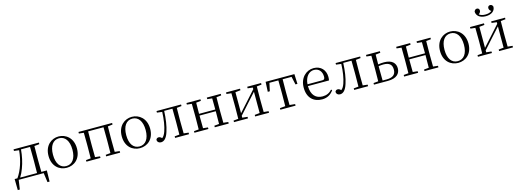

<svg xmlns="http://www.w3.org/2000/svg" viewBox="1 -1907 8649 3196"><g transform="rotate(-15 4326.0 -309.0)"><path d="M136 -485 222 -474C206 -303 155 -145 74 -30H26L29 161H64L88 0H519L541 161H577L581 -30H486L484 -227V-285L486 -476L573 -485V-512H136ZM412 -30H121C148 -72 170 -119 187 -166C224 -263 247 -371 256 -480H412L414 -285V-227Z M914 14C1041 14 1160 -74 1160 -255C1160 -435 1039 -526 914 -526C790 -526 670 -435 670 -255C670 -75 788 14 914 14ZM914 -16C811 -16 747 -101 747 -254C747 -407 811 -495 914 -495C1017 -495 1082 -407 1082 -254C1082 -101 1017 -16 914 -16Z M1255 -485 1338 -476 1340 -285V-227L1338 -35L1255 -27V0H1497V-27L1413 -36L1411 -227V-285L1413 -480H1678L1680 -285V-227L1678 -35L1595 -27V0H1836V-27L1752 -36L1750 -227V-285L1752 -475L1835 -485V-512H1255Z M2176 14C2303 14 2422 -74 2422 -255C2422 -435 2301 -526 2176 -526C2052 -526 1932 -435 1932 -255C1932 -75 2050 14 2176 14ZM2176 -16C2073 -16 2009 -101 2009 -254C2009 -407 2073 -495 2176 -495C2279 -495 2344 -407 2344 -254C2344 -101 2279 -16 2176 -16Z M2865 0H3023V-27L2940 -36C2939 -91 2938 -173 2938 -227V-285C2938 -338 2939 -420 2940 -476L3023 -485V-512H2600V-485L2688 -474C2683 -344 2666 -233 2635 -146C2618 -100 2601 -72 2575 -52C2556 -71 2540 -81 2520 -81C2498 -81 2484 -71 2475 -51C2475 -13 2502 10 2539 10C2592 10 2638 -31 2670 -135C2700 -226 2718 -345 2724 -482H2866L2868 -285V-227L2866 -35L2783 -27V0Z M3467 -485 3550 -476C3551 -422 3552 -343 3552 -284H3272L3274 -476L3357 -485V-512H3116V-485L3199 -476L3201 -285V-227L3199 -35L3116 -27V0H3357V-27L3274 -36C3273 -91 3272 -176 3272 -254H3552C3552 -176 3551 -91 3550 -35L3467 -27V0H3707V-27L3624 -36L3622 -227V-285L3624 -476L3707 -485V-512H3467Z M4163 -485 4250 -475V-447L4086 -264L3950 -113V-475L4039 -485V-512H3798V-485L3881 -476L3883 -285V-227L3881 -35L3798 -27V0H4039V-27L3950 -36V-69L4110 -248L4250 -403V-36L4163 -27V0H4402V-27L4319 -35L4317 -227V-285L4319 -476L4402 -485V-512H4163Z M4690 0H4859V-27L4765 -36L4763 -227V-285L4765 -480H4919L4949 -342H4983L4976 -512H4480L4472 -342H4507L4537 -480H4691L4693 -285V-227L4691 -36L4597 -27V0Z M5317 14C5405 14 5470 -26 5514 -91L5499 -105C5457 -57 5405 -32 5335 -32C5223 -32 5144 -102 5142 -261H5505C5509 -277 5511 -297 5511 -321C5511 -438 5435 -526 5309 -526C5178 -526 5067 -420 5067 -254C5067 -74 5172 14 5317 14ZM5143 -292C5151 -418 5221 -495 5307 -495C5393 -495 5442 -431 5442 -346C5442 -309 5433 -292 5400 -292Z M5951 0H6109V-27L6026 -36C6025 -91 6024 -173 6024 -227V-285C6024 -338 6025 -420 6026 -476L6109 -485V-512H5686V-485L5774 -474C5769 -344 5752 -233 5721 -146C5704 -100 5687 -72 5661 -52C5642 -71 5626 -81 5606 -81C5584 -81 5570 -71 5561 -51C5561 -13 5588 10 5625 10C5678 10 5724 -31 5756 -135C5786 -226 5804 -345 5810 -482H5952L5954 -285V-227L5952 -35L5869 -27V0Z M6210 0H6451C6603 0 6664 -71 6664 -161C6664 -248 6607 -316 6467 -316C6433 -316 6399 -313 6365 -307L6367 -476L6449 -485V-512H6210V-485L6293 -476L6295 -285V-227L6293 -35L6210 -27ZM6365 -277C6393 -281 6420 -284 6448 -284C6549 -284 6595 -243 6595 -158C6595 -69 6542 -29 6434 -29H6367C6366 -84 6365 -170 6365 -227Z M7081 -485 7164 -476C7165 -422 7166 -343 7166 -284H6886L6888 -476L6971 -485V-512H6730V-485L6813 -476L6815 -285V-227L6813 -35L6730 -27V0H6971V-27L6888 -36C6887 -91 6886 -176 6886 -254H7166C7166 -176 7165 -91 7164 -35L7081 -27V0H7321V-27L7238 -36L7236 -227V-285L7238 -476L7321 -485V-512H7081Z M7661 14C7788 14 7907 -74 7907 -255C7907 -435 7786 -526 7661 -526C7537 -526 7417 -435 7417 -255C7417 -75 7535 14 7661 14ZM7661 -16C7558 -16 7494 -101 7494 -254C7494 -407 7558 -495 7661 -495C7764 -495 7829 -407 7829 -254C7829 -101 7764 -16 7661 -16Z M8305 -618C8405 -618 8466 -667 8467 -739C8460 -764 8444 -779 8419 -779C8396 -779 8378 -763 8378 -737C8378 -714 8391 -694 8414 -679C8385 -655 8347 -647 8305 -647C8263 -647 8226 -655 8197 -679C8220 -693 8233 -714 8233 -737C8233 -763 8215 -779 8191 -779C8168 -779 8152 -764 8143 -739C8145 -667 8206 -618 8305 -618ZM8367 -485 8454 -475V-447L8290 -264L8154 -113V-475L8243 -485V-512H8002V-485L8085 -476L8087 -285V-227L8085 -35L8002 -27V0H8243V-27L8154 -36V-69L8314 -248L8454 -403V-36L8367 -27V0H8606V-27L8523 -35L8521 -227V-285L8523 -476L8606 -485V-512H8367Z"/></g></svg>

Font: Source Han Serif CN Light
Style: Regular
Weight: 300
Designer: Ryoko NISHIZUKA 西塚涼子 (kana & ideographs); Frank Grießhammer (Latin, Greek & Cyrillic); Wenlong ZHANG 张文龙 (bopomofo); San
Foundry: Adobe
Version: Version 2.003;hotconv 1.1.1;makeotfexe 2.6.0